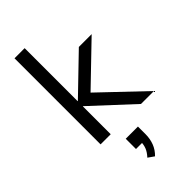

<svg xmlns="http://www.w3.org/2000/svg" viewBox="-298 -773 1112 1112"><g transform="rotate(-45 258.0 -216.5)"><path d="M79 0V-705H162V-271H164L389 -488H494L227 -231L228 -274L516 0H410L164 -228H162V0ZM253 272 216 246Q238 222 246.5 200Q255 178 255 153L275 164H205V80H305V142Q305 180 292.5 213Q280 246 253 272Z"/></g></svg>

Font: Nunito Sans 11pt
Style: Regular
Weight: 400
Version: Version 3.101;gftools[0.9.27]